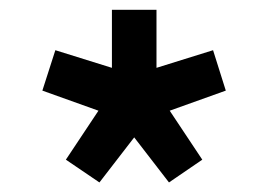

<svg xmlns="http://www.w3.org/2000/svg" viewBox="-20 -880 550 392"><path d="M183 -507.5 114.5 -554 181 -654 66.5 -695 93 -777.5 208.5 -741.5V-860H299.5V-741.5L415 -777.5L441 -695L326.5 -654L393 -554L325 -507.5L254 -599.5Z"/></svg>

Font: Spartan Thin ExtraBold
Style: Regular
Weight: 800
Version: Version 1.004